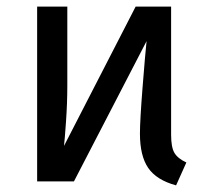

<svg xmlns="http://www.w3.org/2000/svg" viewBox="-20 -547 637 579"><path d="M542 -57 511 12Q452 -4 427 -40.5Q402 -77 402 -144Q402 -183 410 -284.5Q418 -386 422 -423L203 0H92V-527H183V-289Q183 -236 179 -179.5Q175 -123 173 -107L389 -527H496V-141Q496 -103 506 -86Q516 -69 542 -57Z"/></svg>

Font: FiraGOUPP
Style: Medium
Weight: 400
Designer: bBox Type
Foundry: bBox Type GmbH
Version: Version 1.001